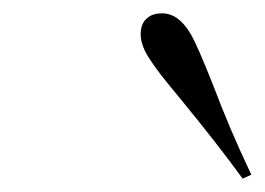

<svg xmlns="http://www.w3.org/2000/svg" viewBox="-20 -867 397 288"><path d="M252 -717Q247 -723 229.5 -744.5Q212 -766 201 -784Q191 -801 191 -816Q191 -836 207 -844Q214 -847 223 -847Q248 -847 266 -816Q276 -799 299 -741Q325 -672 357 -605L344 -599Q307 -650 252 -717Z"/></svg>

Font: Playfair Display
Style: Italic
Weight: 400
Italic angle: -14°
Designer: Claus Eggers Sørensen
Foundry: Claus Eggers Sørensen
Version: Version 1.200; ttfautohint (v1.6)